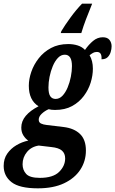

<svg xmlns="http://www.w3.org/2000/svg" viewBox="-75 -786 628 1046"><path d="M259 -616Q278 -648 309 -690.5Q340 -733 372 -766H427L422 -753Q408 -719 393.5 -681Q379 -643 368 -606H256ZM131 240Q31 240 -12 206.5Q-55 173 -55 118Q-55 79 -35.5 51Q-16 23 14.5 5Q45 -13 79 -20Q64 -30 52.5 -48Q41 -66 41 -91Q41 -126 65.5 -155Q90 -184 135 -207Q82 -240 82 -319Q82 -355 95.5 -394.5Q109 -434 136 -468.5Q163 -503 203 -524.5Q243 -546 297 -546Q324 -546 348 -538.5Q372 -531 388 -514Q408 -543 432 -563Q456 -583 485 -583Q510 -583 521.5 -568.5Q533 -554 533 -534Q533 -519 528 -502.5Q523 -486 511.5 -474.5Q500 -463 478 -463Q481 -503 453 -503Q441 -503 432 -498Q423 -493 413 -485Q431 -455 431 -412Q431 -375 419 -336Q407 -297 381.5 -263Q356 -229 317.5 -208Q279 -187 225 -187Q205 -187 190 -191Q169 -182 152.5 -166.5Q136 -151 136 -134Q136 -119 148.5 -113Q161 -107 180 -105L272 -94Q329 -87 361 -56Q393 -25 393 34Q393 92 362.5 138.5Q332 185 274 212.5Q216 240 131 240ZM228 -247Q249 -247 265.5 -264.5Q282 -282 293.5 -309.5Q305 -337 311 -368Q317 -399 317 -426Q317 -488 278 -488Q257 -488 240.5 -470.5Q224 -453 212.5 -425.5Q201 -398 195 -367.5Q189 -337 189 -310Q189 -276 199 -261.5Q209 -247 228 -247ZM142 183Q214 183 247 150.5Q280 118 280 77Q280 50 262.5 34.5Q245 19 204 15L136 7Q96 13 72 42Q48 71 48 109Q48 140 67.5 161.5Q87 183 142 183Z"/></svg>

Font: Noto Serif ExtraCondensed
Style: Bold Italic
Weight: 700
Width: 2
Italic angle: -12°
Designer: Monotype Design Team
Foundry: Monotype Imaging Inc.
Version: Version 2.013; ttfautohint (v1.8.4.7-5d5b)